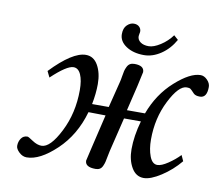

<svg xmlns="http://www.w3.org/2000/svg" viewBox="-70 -685 909 782"><g transform="rotate(10 384.0 -294.0)"><path d="M610.8 -565.9Q588.9 -526.9 554.7 -503.9Q520.5 -481 484.9 -481Q440.4 -481 411.1 -500.5Q381.8 -520 381.8 -549.8Q381.8 -574.7 395 -587.4Q408.2 -600.1 422.9 -600.1Q437.5 -600.1 445.6 -592Q453.6 -584 453.6 -573.2Q453.6 -568.8 452.1 -563.2Q450.7 -557.6 450.7 -553.2Q450.7 -538.6 463.4 -529.3Q476.1 -520 497.6 -520Q518.1 -520 545.9 -537.8Q573.7 -555.7 592.8 -582ZM408.2 -356.9Q410.2 -363.8 412.6 -379.4Q415 -395 417 -403.1Q418.9 -411.1 423.6 -420.7Q428.2 -430.2 435.5 -434.6Q442.9 -439 454.1 -439Q494.1 -439 494.1 -412.1Q494.1 -410.2 481 -352.1L456.1 -248H530.8Q561.5 -331.1 622.8 -386Q684.1 -440.9 727.1 -440.9Q742.2 -440.9 755.1 -427.5Q768.1 -414.1 768.1 -398.9Q768.1 -354 738.8 -354Q720.7 -354 712.9 -361.8Q699.7 -376 695.3 -378.9Q690.9 -381.8 680.2 -381.8Q647 -381.8 610.1 -308.8Q573.2 -235.8 573.2 -147.9Q573.2 -107.9 584.2 -78.9Q595.2 -49.8 616.2 -49.8Q633.3 -49.8 660.2 -67.9Q687 -85.9 707 -106.9L717.8 -83Q684.6 -43 641.8 -15.4Q599.1 12.2 570.8 12.2Q538.6 12.2 520.3 -19.3Q502 -50.8 502 -95.2Q502 -149.4 520 -212.9H450.2L416 -71.8Q414.1 -64.5 411.4 -49.3Q408.7 -34.2 406.7 -26.1Q404.8 -18.1 400.4 -8.3Q396 1.5 388.9 5.6Q381.8 9.8 371.1 9.8Q328.1 9.8 328.1 -17.1Q328.1 -19 340.8 -71.8L374 -211.9L303.2 -212.9Q275.4 -114.7 208.3 -51.3Q141.1 12.2 86.9 12.2Q69.8 12.2 55.4 -1.5Q41 -15.1 41 -27.8Q41 -44.9 50 -58.3Q59.1 -71.8 76.2 -71.8Q80.1 -71.8 100.1 -58.3Q120.1 -44.9 138.2 -44.9Q174.3 -44.9 213.6 -122.6Q252.9 -200.2 252.9 -294.9Q252.9 -335 242.4 -358.9Q231.9 -382.8 211.9 -382.8Q184.1 -382.8 122.1 -324.2L109.9 -349.1Q197.8 -440.9 252.9 -440.9Q285.2 -440.9 303 -409.4Q320.8 -377.9 320.8 -332Q320.8 -293 312 -248H380.9Z"/></g></svg>

Font: Linux Libertine
Style: Italic
Weight: 400
Italic angle: -12°
Designer: Philipp H. Poll
Foundry: Philipp H. Poll
Version: Version 5.1.6 ; ttfautohint (v0.9)